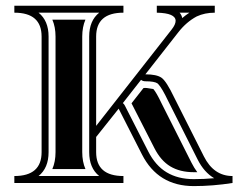

<svg xmlns="http://www.w3.org/2000/svg" viewBox="-20 -629 834 660"><path d="M29.3 -609.4H404.3V-585.4Q310.5 -585.4 310.5 -503.4V-196.3L570.1 -527.6Q583.7 -544.9 583.7 -557.4Q583.7 -584 519 -585.4V-609.4H718.3V-585.4Q683.8 -585.4 656.2 -572.5Q620.6 -553.5 593 -518.1L479.7 -373.5Q518.3 -373.5 535.2 -361.8Q552 -350.1 578.9 -293.7L680.9 -91.3Q714.8 -23.9 779.3 -23.9V0Q711.4 10.7 646 10.7Q523.4 10.7 468 -98.1L387.9 -255.4L310.5 -158.2V-106Q310.5 -23.9 404.3 -23.9V0H29.3V-23.9Q123 -23.9 123 -106V-503.4Q123 -585.4 29.3 -585.4ZM286.6 -106V-503.4Q286.6 -557.9 321 -585.4H112.5Q147 -557.9 147 -503.4V-106Q147 -51.5 112.5 -23.9H321Q286.6 -51.5 286.6 -106ZM464.8 -354.5 402.3 -274.7Q406.5 -271.5 409.2 -266.1L489.3 -108.9Q514.2 -59.8 553.1 -36.5Q592 -13.2 646 -13.2Q680.9 -13.2 716.3 -16.4Q681.6 -36.6 659.4 -80.6L557.4 -283.2Q537.4 -325.2 524.7 -339.1L521.5 -342.3Q511.2 -349.6 479.7 -349.6Q470.9 -349.6 464.8 -354.5ZM262.7 -106Q262.7 -73.2 273.7 -47.9H159.9Q170.9 -73.2 170.9 -106V-503.4Q170.9 -536.1 159.9 -561.5H273.7Q262.7 -536.1 262.7 -503.4ZM597.4 -585.4Q604.5 -577.4 606.4 -566.9Q618.4 -577.1 631.1 -585.4ZM507.1 -323Q517.3 -311.8 535.9 -272.7L638.2 -69.8Q647.2 -52 658.2 -37.1H646Q598.6 -37.1 565.4 -57.1Q532.5 -76.9 510.7 -119.9L432.1 -273.9L473.1 -326.2Q480.7 -328.1 503.7 -323.5Z"/></svg>

Font: itsadzokeS01
Style: Regular
Weight: 600
Width: 6
Version: Version 0.46